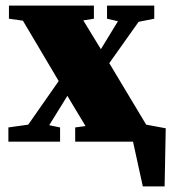

<svg xmlns="http://www.w3.org/2000/svg" viewBox="-20 -507 613 687"><path d="M363 -440V-487H532V-440L476 -429L371 -281L503 -61L573 -48L569 160H491L456 0H249V-51L286 -56L221 -164L205 -138L156 -59L195 -51V0H10V-51L81 -61L190 -217L62 -433L12 -440V-487H316V-440L278 -434L341 -331L402 -431Z"/></svg>

Font: Source Serif 4 Black
Style: Regular
Weight: 900
Designer: Frank Grießhammer
Foundry: Adobe
Version: Version 4.005;hotconv 1.1.0;makeotfexe 2.6.0